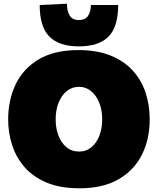

<svg xmlns="http://www.w3.org/2000/svg" viewBox="-20 -999 851 1035"><path d="M409 16Q306 16 232.8 -14.2Q159.5 -44.5 113.5 -96.8Q67.5 -149 45.8 -215.8Q24 -282.5 24 -355Q24 -459 64.2 -543.8Q104.5 -628.5 188.2 -678.8Q272 -729 403 -729Q502.5 -729 575 -700Q647.5 -671 694.5 -619.8Q741.5 -568.5 764.2 -501Q787 -433.5 787 -356Q787 -249 745 -165Q703 -81 619 -32.5Q535 16 409 16ZM406 -182Q445 -182 473 -205.5Q501 -229 516 -268.5Q531 -308 531 -356Q531 -405.5 515 -445.2Q499 -485 470.8 -508Q442.5 -531 406 -531Q368 -531 339.8 -508Q311.5 -485 295.8 -445.2Q280 -405.5 280 -356Q280 -308 295 -268.5Q310 -229 338.2 -205.5Q366.5 -182 406 -182ZM405 -749Q298.5 -749 246.2 -801.8Q194 -854.5 194 -972L341 -979Q341 -940 355.5 -915.5Q370 -891 405 -891Q441 -891 455.5 -914.8Q470 -938.5 470 -972H617Q617 -854.5 565 -801.8Q513 -749 405 -749Z"/></svg>

Font: Commissioner Black
Style: Regular
Weight: 900
Designer: Kostas Bartsokas
Foundry: Kostas Bartsokas
Version: Version 1.000; ttfautohint (v1.8.3)